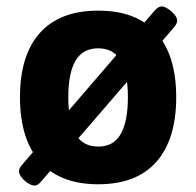

<svg xmlns="http://www.w3.org/2000/svg" viewBox="-20 -564 609 596"><path d="M87 12Q78.7 12 67.4 5Q56 -2 47.5 -12.7Q39 -23.4 39 -32Q39 -42 49 -53L460 -531Q471 -544 482 -544Q490 -544 501.5 -536.5Q513 -529 521.5 -519Q530 -509 530 -500Q530 -491 520 -479L108 -1Q97.5 12 87 12ZM285 8Q166 8 104 -62Q42 -132 42 -262Q42 -393 104 -462Q166 -531 285 -531Q404 -531 465.5 -461.8Q527 -392.5 527 -262Q527 -132 465.7 -62Q404.4 8 285 8ZM285 -109Q332.6 -109 354.8 -148Q377 -187 377 -262Q377 -337 354.8 -375.5Q332.6 -414 285 -414Q236.9 -414 214.4 -375.5Q192 -337 192 -261.6Q192 -187 214.4 -148Q236.9 -109 285 -109Z"/></svg>

Font: Asap
Style: Regular
Weight: 400
Designer: Pablo Cosgaya
Foundry: Omnibus-Type
Version: Version 3.001